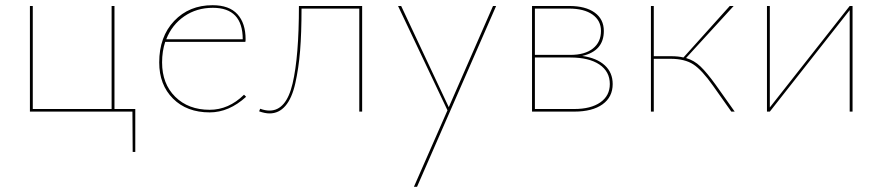

<svg xmlns="http://www.w3.org/2000/svg" viewBox="-20 -429 3392 738"><path d="M500 -10V155H490L489 0H95V-406H106V-10H409V-406H420V-10Z M918 -65 926 -57Q860 3 786 3Q698 3 645 -50Q592 -103 592 -189Q592 -288 649.5 -348.5Q707 -409 797 -409Q861 -409 892.5 -374.5Q924 -340 924 -278Q924 -271 923 -268H615Q603 -232 603 -189Q603 -107 653.5 -57Q704 -7 786 -7Q859 -7 918 -65ZM798 -399Q736 -399 688.5 -366.5Q641 -334 619 -278H913Q913 -399 798 -399Z M1372 -406V0H1361V-396H1139Q1139 -302 1133.5 -234Q1128 -166 1115 -108.5Q1102 -51 1077 -22Q1052 7 1016 7Q999 7 976 -1L980 -11Q999 -4 1016 -4Q1080 -4 1104.5 -107.5Q1129 -211 1129 -406Z M1875 -406H1887L1583 289H1571L1700 -5L1510 -406H1522L1705 -17Z M2218 -214Q2274 -206 2304.5 -178Q2335 -150 2335 -106Q2335 -56 2296 -28Q2257 0 2187 0H2025V-406H2168Q2231 -406 2266 -380.5Q2301 -355 2301 -310Q2301 -233 2218 -214ZM2167 -396H2036V-218H2172Q2228 -218 2259 -242.5Q2290 -267 2290 -310Q2290 -350 2257.5 -373Q2225 -396 2167 -396ZM2187 -10Q2251 -10 2287.5 -35.5Q2324 -61 2324 -106Q2324 -154 2284 -181Q2244 -208 2172 -208H2036V-10Z M2731 -103 2804 0H2791L2721 -99Q2678 -160 2645 -181.5Q2612 -203 2557 -203H2493V0H2482V-406H2493V-213H2558Q2588 -213 2607 -208L2785 -406H2800L2617 -206Q2648 -197 2672.5 -173.5Q2697 -150 2731 -103Z M3257 -406V0H3246V-390L2939 0H2928V-406H2939V-16L3246 -406Z"/></svg>

Font: EauTest Hairline
Style: Regular
Weight: 250
Designer: Christian Thalmann (Catharsis Fonts)
Version: Version 0.001;PS 000.001;hotconv 1.0.88;makeotf.lib2.5.64775